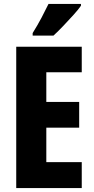

<svg xmlns="http://www.w3.org/2000/svg" viewBox="-20 -950 474 970"><path d="M393 0H62V-714H393V-585H214V-435H380V-305H214V-131H393ZM389 -921Q376 -902 352 -875.5Q328 -849 301 -820.5Q274 -792 250 -770H145V-783Q170 -823 189.5 -860Q209 -897 225 -930H389Z"/></svg>

Font: Noto Sans Arabic ExtCond ExtBd
Style: Regular
Weight: 800
Width: 2
Designer: Monotype Design Team, Nadine Chahine, Nizar Qandah and Khaled Hosny
Foundry: Monotype Imaging Inc.
Version: Version 2.012; ttfautohint (v1.8.4.7-5d5b)